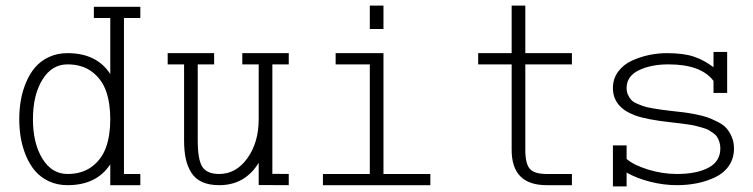

<svg xmlns="http://www.w3.org/2000/svg" viewBox="-20 -666 2691 686"><path d="M481.4 -44.4V-4.4H374V-79.1Q325.7 -4.4 221.2 -4.4Q184.6 -4.4 154.8 -18.3Q125 -32.2 105.5 -55.2Q85.9 -78.1 73 -109.1Q60.1 -140.1 54.4 -172.9Q48.8 -205.6 48.8 -240.2Q48.8 -274.9 54.4 -307.6Q60.1 -340.3 73 -371.3Q85.9 -402.3 105.5 -425.3Q125 -448.2 154.8 -462.2Q184.6 -476.1 221.2 -476.1Q325.7 -476.1 374 -401.4V-601.6H315.4V-641.6H481.4V-601.6H422.9V-44.4ZM221.2 -436Q165 -436 131.3 -381.1Q97.7 -326.2 97.7 -240.2Q97.7 -154.3 131.3 -99.4Q165 -44.4 221.2 -44.4Q273.4 -44.4 308.6 -70.8Q343.8 -97.2 358.9 -139.9Q374 -182.6 374 -240.2Q374 -297.9 358.9 -340.6Q343.8 -383.3 308.6 -409.7Q273.4 -436 221.2 -436Z M1011.7 -476.1V-436H953.1V-44.9L1011.7 -44.4V-4.4L904.3 -4.9V-84.5Q855.5 -4.4 763.2 -4.4Q727.5 -4.4 702.6 -15.6Q677.7 -26.9 663.8 -48.8Q649.9 -70.8 643.8 -98.6Q637.7 -126.5 637.7 -164.6V-436H579.1V-476.1H745.1V-436H686.5V-164.6Q686.5 -94.2 703.4 -69.3Q720.2 -44.4 763.2 -44.4Q823.7 -44.4 864 -100.8Q904.3 -157.2 904.3 -240.2V-436H845.7V-476.1Z M1350.1 -646V-562.5H1301.3V-646ZM1133.8 -4.4V-44.4H1301.3V-436H1179.2V-476.1H1350.1V-44.4H1517.6V-4.4Z M1808.1 -646H1856.9V-476.1H2023.4V-436H1856.9V-130.4Q1856.9 -80.1 1873.5 -62.3Q1890.1 -44.4 1933.1 -44.4H2023.4V-4.4H1933.1Q1808.1 -4.4 1808.1 -130.4V-436H1688.5V-476.1H1808.1Z M2578.1 -334H2529.3V-377Q2484.9 -436 2368.7 -436Q2305.7 -436 2262.2 -414.8Q2218.8 -393.6 2218.8 -351.6Q2218.8 -338.4 2223.6 -327.6Q2228.5 -316.9 2234.9 -309.6Q2241.2 -302.2 2255.1 -296.1Q2269 -290 2279.8 -286.4Q2290.5 -282.7 2311.3 -279.1Q2332 -275.4 2345.5 -273.7Q2358.9 -272 2384.3 -269Q2410.6 -266.1 2424.6 -264.4Q2438.5 -262.7 2465.1 -257.6Q2491.7 -252.4 2507.3 -246.8Q2522.9 -241.2 2543.5 -231Q2564 -220.7 2575.2 -208.3Q2586.4 -195.8 2594.5 -177Q2602.5 -158.2 2602.5 -135.7Q2602.5 -100.6 2584.7 -74.2Q2566.9 -47.9 2536.4 -33.2Q2505.9 -18.6 2471.4 -11.5Q2437 -4.4 2398.4 -4.4Q2351.1 -4.4 2303.2 -16.6Q2255.4 -28.8 2218.8 -49.3V0H2169.9V-146.5H2218.8V-98.1Q2244.1 -76.2 2295.2 -60.3Q2346.2 -44.4 2398.4 -44.4Q2469.2 -44.4 2511.5 -66.9Q2553.7 -89.4 2553.7 -135.7Q2553.7 -147.9 2550.5 -158Q2547.4 -168 2542.7 -175.8Q2538.1 -183.6 2528.8 -190.2Q2519.5 -196.8 2512 -201.2Q2504.4 -205.6 2490 -209.7Q2475.6 -213.9 2465.8 -216.3Q2456.1 -218.8 2438 -221.4Q2419.9 -224.1 2409.2 -225.3Q2398.4 -226.6 2377.4 -229Q2288.6 -238.8 2248.5 -253.9Q2169.9 -283.2 2169.9 -351.6Q2169.9 -384.8 2188.7 -410.2Q2207.5 -435.5 2237.5 -449.2Q2267.6 -462.9 2299.3 -469.5Q2331.1 -476.1 2362.3 -476.1Q2422.4 -476.1 2459.2 -463.6Q2496.1 -451.2 2529.3 -425.8V-480.5H2578.1Z"/></svg>

Font: AzarMehrMonospaced
Style: SerifRegular
Weight: 1
Designer: Amin Abedi
Version: Version 1.00